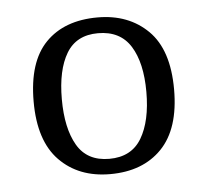

<svg xmlns="http://www.w3.org/2000/svg" viewBox="-36 -756 447 414"><g transform="rotate(-5 188.0 -549.5)"><path d="M187 -380Q119 -380 77.5 -422.5Q36 -465 36 -550Q36 -636 76.5 -677.5Q117 -719 189 -719Q256 -719 298 -677.5Q340 -636 340 -550Q340 -465 299 -422.5Q258 -380 187 -380ZM188 -413Q236 -413 258 -450Q280 -487 280 -550Q280 -613 257.5 -649Q235 -685 187 -685Q140 -685 118.5 -649Q97 -613 97 -550Q97 -487 118.5 -450Q140 -413 188 -413Z"/></g></svg>

Font: Noto Rashi Hebrew Light
Style: Regular
Weight: 300
Version: Version 1.006